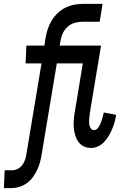

<svg xmlns="http://www.w3.org/2000/svg" viewBox="-51 -755 671 990"><path d="M7 215H-31L-27 123H10Q25 123 39.5 116Q54 109 63.5 96.5Q73 84 78 69.5Q83 55 85 40L163 -428H81L85 -520H178L184 -560Q188 -583 195.5 -606Q203 -629 216 -650Q229 -671 247 -688Q265 -705 287.5 -716Q310 -727 333 -731Q356 -735 379 -735H478L463 -643H375Q355 -643 335 -637.5Q315 -632 298.5 -617.5Q282 -603 273 -584Q264 -565 261 -545L257 -520H403L399 -428H242L164 40Q161 61 155.5 81Q150 101 140.5 121Q131 141 118.5 158.5Q106 176 87 189.5Q68 203 47.5 209Q27 215 7 215ZM419 8Q398 8 380 -1Q362 -10 351.5 -26Q341 -42 335.5 -62Q330 -82 329 -102Q328 -122 330 -143.5Q332 -165 336 -186L376 -428H294L298 -520H470L412 -171Q411 -162 410 -153.5Q409 -145 408.5 -136.5Q408 -128 408.5 -120Q409 -112 411.5 -104Q414 -96 419.5 -90Q425 -84 434 -84Q443 -84 450 -91Q457 -98 461.5 -106Q466 -114 469 -122.5Q472 -131 475 -140Q478 -149 480 -157.5Q482 -166 484 -175L548 -163Q545 -144 540 -126Q535 -108 527.5 -90Q520 -72 510 -55Q500 -38 486.5 -23.5Q473 -9 455 -0.5Q437 8 419 8Z"/></svg>

Font: Iosevka Semibold Extended
Style: Italic
Weight: 600
Width: 7
Italic angle: -9°
Monospace: yes
Designer: Belleve Invis
Foundry: Belleve Invis
Version: Version 32.5.0; ttfautohint (v1.8.4)